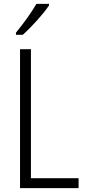

<svg xmlns="http://www.w3.org/2000/svg" viewBox="-20 -967 444 987"><path d="M232 -939V-947H167C140 -900 102 -848 62 -799V-788H97C140 -826 203 -895 232 -939ZM83 0H384V-51H139V-714H83Z"/></svg>

Font: Noto Sans Kannada Condensed Light
Style: Regular
Weight: 300
Width: 3
Designer: Jelle Bosma - Monotype Design Team
Foundry: Monotype Imaging Inc.
Version: Version 2.005